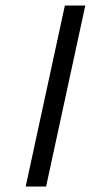

<svg xmlns="http://www.w3.org/2000/svg" viewBox="-20 -678 352 698"><path d="M73.4 0 215.8 -658H290.1L147.6 0Z"/></svg>

Font: Ysabeau
Style: Bold Italic
Weight: 700
Italic angle: -12°
Designer: Christian Thalmann (Catharsis Fonts)
Version: Version 2.002